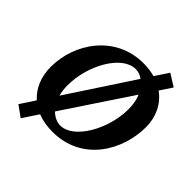

<svg xmlns="http://www.w3.org/2000/svg" viewBox="-222 -931 1195 1195"><g transform="rotate(45 375.5 -333.5)"><path d="M733 -417C733 -502 698 -583 627 -633L680 -713L600 -763L541 -674C511 -682 478 -687 441 -687C194 -687 48 -471 48 -263C48 -177 78 -104 134 -54L70 44L142 96L210 -7C248 8 292 16 341 16C603 16 733 -212 733 -417ZM496 -605 213 -174C207 -198 203 -225 203 -255C203 -435 313 -627 432 -627C454 -627 476 -620 496 -605ZM577 -417C577 -243 466 -46 348 -46C320 -46 289 -59 263 -85L557 -527C570 -497 577 -460 577 -417Z"/></g></svg>

Font: Veleka
Style: Bold Italic
Weight: 700
Italic angle: -12°
Designer: Stefan Peev, Context Ltd, 2016; SIL International, 1997-2014.
Foundry: Stefan Peev, Context Ltd, 2016
Version: Version 5.000